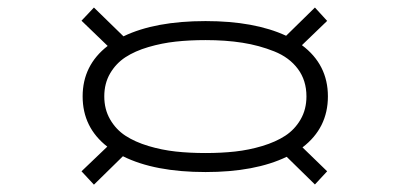

<svg xmlns="http://www.w3.org/2000/svg" viewBox="-20 -626 1090 510"><path d="M229.5 -135.5 196.5 -171 265 -236.5Q199.5 -287.5 199.5 -370Q199.5 -452.5 266 -504L196.5 -571L229.5 -606L308 -529.5Q392 -570 526 -570Q656 -570 740 -531L816.5 -606L849 -570.5L782 -506Q851 -454.5 851 -370Q851 -286 783.5 -234.5L849 -171L816.5 -136L741.5 -209.5Q657.5 -169 526 -169Q390.5 -169 306.5 -211ZM526 -219.5Q568 -219.5 604.5 -223.5Q641 -227.5 676.8 -238.2Q712.5 -249 737.8 -265.5Q763 -282 778.5 -308.8Q794 -335.5 794 -370Q794 -412.5 771.2 -443Q748.5 -473.5 708.5 -489.5Q668.5 -505.5 624 -512.5Q579.5 -519.5 526 -519.5Q483.5 -519.5 446.8 -515.5Q410 -511.5 374.2 -501Q338.5 -490.5 313.2 -474Q288 -457.5 272.5 -431Q257 -404.5 257 -370Q257 -335.5 272.5 -308.8Q288 -282 313.2 -265.5Q338.5 -249 374.2 -238.2Q410 -227.5 446.8 -223.5Q483.5 -219.5 526 -219.5Z"/></svg>

Font: League Mono Extended UltraLight
Style: Regular
Weight: 200
Width: 9
Designer: Tyler Finck
Foundry: The League of Moveable Type / Tyler Finck
Version: Version 2.210